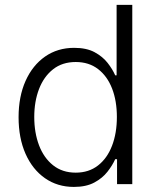

<svg xmlns="http://www.w3.org/2000/svg" viewBox="-20 -747 653 779"><path d="M279.8 11.4Q213.1 11.4 162.5 -24Q111.9 -59.3 83.6 -123Q55.4 -186.8 55.4 -271.3Q55.4 -355.5 83.8 -418.9Q112.2 -482.2 163 -517.6Q213.8 -552.9 280.9 -552.9Q331 -552.9 363.8 -535.2Q396.7 -517.4 416.7 -491.7Q436.8 -465.9 447.4 -441.4H453.1V-727.3H516.7V0H454.9V-101.2H447.4Q436.4 -76.3 416 -50.2Q395.6 -24.1 362.6 -6.4Q329.5 11.4 279.8 11.4ZM287.3 -46.5Q340.2 -46.5 377.5 -75.5Q414.8 -104.4 434.5 -155.5Q454.2 -206.7 454.2 -272.4Q454.2 -337.7 434.7 -388Q415.1 -438.2 377.8 -466.8Q340.6 -495.4 287.3 -495.4Q232.6 -495.4 195.1 -465.7Q157.7 -436.1 138.3 -385.7Q119 -335.2 119 -272.4Q119 -208.8 138.3 -157.7Q157.7 -106.5 195.3 -76.5Q233 -46.5 287.3 -46.5Z"/></svg>

Font: Inter Zeller Light
Style: Regular
Weight: 300
Designer: Rasmus Andersson; Joe Bland
Foundry: zeller
Version: Version 3.015;git-dec3a8cb1